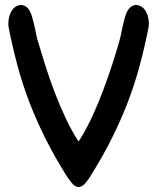

<svg xmlns="http://www.w3.org/2000/svg" viewBox="-20 -728 632 772"><path d="M51 -705Q65 -711 78 -705Q91 -699 99 -685Q105 -675 109 -660.5Q113 -646 117 -630Q121 -614 124 -597.5Q127 -581 131 -567Q145 -520 162 -465.5Q179 -411 200 -356.5Q221 -302 245 -251Q269 -200 296 -159Q298 -162 299.5 -165Q301 -168 303 -170Q329 -212 352 -262Q375 -312 394.5 -364Q414 -416 431 -468Q448 -520 461 -567Q465 -581 468 -597.5Q471 -614 475 -630Q479 -646 483 -660.5Q487 -675 493 -685Q501 -699 514 -705Q527 -711 541 -705Q554 -700 562 -689Q570 -678 574 -664.5Q578 -651 578.5 -637Q579 -623 576 -611Q560 -532 540.5 -460Q521 -388 494 -317.5Q467 -247 431 -174.5Q395 -102 345 -22Q338 -9 324 7.5Q310 24 296 24Q282 24 268.5 7.5Q255 -9 247 -22Q197 -102 161 -174.5Q125 -247 98 -317.5Q71 -388 51.5 -460Q32 -532 16 -611Q13 -623 13.5 -637Q14 -651 18 -664.5Q22 -678 30 -689Q38 -700 51 -705Z"/></svg>

Font: Balpaq
Style: Regular
Weight: 400
Designer: Abay Emes
Version: Version 1.000